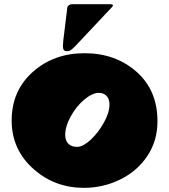

<svg xmlns="http://www.w3.org/2000/svg" viewBox="-20 -886 815 924"><path d="M303.7 -847.7Q304.7 -856 311.3 -860.8Q317.9 -865.7 327.6 -865.7H510.7Q520.5 -865.7 522.7 -862.1Q524.9 -858.4 519.5 -852.5L350.6 -672.9Q321.3 -641.1 311 -640.4Q300.8 -639.6 300.3 -639.6Q282.7 -639.6 282.7 -663.6Q282.7 -664.6 282.7 -665Q283.2 -678.2 284.7 -691.9ZM384.8 18.1Q245.1 18.1 144 -70.3Q36.1 -164.1 36.1 -306.4Q36.1 -448.7 137.2 -539.3Q238.3 -629.9 386.7 -629.9Q535.2 -629.9 636.2 -541.3Q737.3 -452.6 737.8 -304.2Q737.8 -303.2 737.8 -302.2Q737.8 -208.5 689.2 -135.5Q640.6 -62.5 559.1 -22.5Q477.5 17.6 384.8 18.1ZM479.5 -434.1Q469.7 -439 454.3 -439Q439 -439 420.4 -429.9Q401.9 -420.9 383.8 -405.3Q345.7 -372.1 319.8 -324.7Q293.9 -277.3 293.9 -237.5Q293.9 -197.8 324.2 -184.1Q335 -179.2 350.6 -179.2Q366.2 -179.2 383.3 -188.7Q400.4 -198.2 417.5 -214.4Q453.1 -248 480 -296.1Q506.8 -344.2 506.8 -382.3Q506.8 -420.4 479.5 -434.1Z"/></svg>

Font: Fz Rammetto One
Style: Regular
Weight: 400
Designer: Vernon Adams
Foundry: Vernon Adams
Version: Vit hóa bi c Thuy @ FontZin.Com